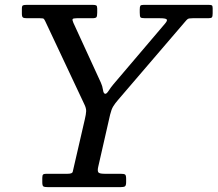

<svg xmlns="http://www.w3.org/2000/svg" viewBox="-20 -770 895 790"><path d="M154 -20V-38Q154 -49 157.5 -52Q161 -55 171 -55H258Q277.5 -55 279.2 -63Q281 -71 284.5 -86L329 -279Q334 -300 334.5 -312.5Q335 -325 326.5 -342L166.5 -682Q162.5 -690.5 159.8 -692.8Q157 -695 144 -695H91Q79 -695 74.5 -698Q70 -701 70 -714V-734Q70 -746 74.5 -748Q79 -750 91 -750H362Q372.5 -750 376.2 -747.5Q380 -745 380 -735V-718Q380 -703.5 376.8 -699.2Q373.5 -695 359 -695H296Q280.5 -695 278.8 -691.2Q277 -687.5 282 -676L395 -430Q401.5 -416 403.8 -400Q406 -384 413.5 -384Q419 -384 427.5 -397.2Q436 -410.5 446.5 -423L660 -674Q670.5 -686.5 665.2 -690.8Q660 -695 638 -695H577Q561 -695 558 -698.8Q555 -702.5 555 -718.5V-731Q555 -742.5 557.5 -746.2Q560 -750 571 -750H838Q847.5 -750 851.2 -748.2Q855 -746.5 855 -737V-715Q855 -702.5 852 -698.8Q849 -695 837 -695H773Q757 -695 752.5 -691.8Q748 -688.5 741 -680L465 -358Q453 -344 445.8 -332.2Q438.5 -320.5 433 -298L384 -83Q380.5 -67.5 384.5 -61.2Q388.5 -55 410 -55H476Q490.5 -55 494.8 -51.8Q499 -48.5 499 -34V-21Q499 -6.5 494 -3.2Q489 0 475 0H178Q163.5 0 158.8 -2.8Q154 -5.5 154 -20Z"/></svg>

Font: Besley*
Style: Italic
Weight: 400
Italic angle: -13°
Designer: Owen Earl
Foundry: indestructible type*
Version: Version 2.000; ttfautohint (v1.8.3)